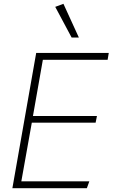

<svg xmlns="http://www.w3.org/2000/svg" viewBox="-20 -988 591 1008"><path d="M92 -36H449L436 0H45L170 -710H551L545 -674H205L153 -379H489L482 -344H147ZM356 -791 270 -952 313 -968 394 -791Z"/></svg>

Font: Livvic ExtraLight
Style: Italic
Weight: 275
Italic angle: -10°
Designer: Jacques Le Bailly, Baron von Fonthausen
Version: Version 1.001; ttfautohint (v1.8.2)